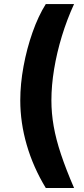

<svg xmlns="http://www.w3.org/2000/svg" viewBox="-20 -792 417 948"><path d="M80.1 -296.4Q80.1 -377.1 96.2 -464.6Q112.3 -552.1 140.7 -632.6Q169.1 -713.2 206.1 -772H345.7Q310.8 -696.3 285.7 -614.2Q260.6 -532 247.2 -450.9Q233.8 -369.8 233.8 -296.4Q233.8 -232.9 245.1 -168.6Q256.4 -104.2 281.1 -30.3Q305.7 43.7 345.7 136.2H206.1Q144 34 112.1 -76.2Q80.1 -186.3 80.1 -296.4Z"/></svg>

Font: Inter V
Style: 
Weight: 400
Designer: Rasmus Andersson
Foundry: rsms
Version: Version 4.000;git-a3f224843